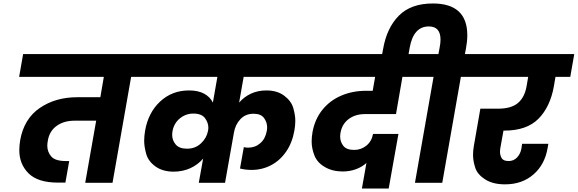

<svg xmlns="http://www.w3.org/2000/svg" viewBox="-20 -1051 3322 1104"><path d="M832 -609H734L627 0H470L533 -357H408Q347 -357 305.5 -327Q264 -297 255 -242Q252 -227 252 -213Q252 -178 274.5 -151.5Q297 -125 359 -125H378L356 -1H313Q198 -1 144.5 -54Q91 -107 91 -187Q91 -214 96 -245Q118 -368 208.5 -430Q299 -492 424 -492H557L577 -609H90L113 -740H855Z M1381 -609 1355 -461Q1383 -494 1423 -512.5Q1463 -531 1512 -531Q1574 -531 1614.5 -500.5Q1655 -470 1666.5 -429.5Q1678 -389 1678 -357Q1678 -330 1673 -302Q1661 -231 1625.5 -179.5Q1590 -128 1538.5 -101Q1487 -74 1427 -74Q1391 -74 1360 -82L1382 -205Q1393 -202 1407 -202Q1447 -202 1476.5 -227.5Q1506 -253 1514 -298Q1516 -309 1516 -319Q1516 -348 1498 -372.5Q1480 -397 1438 -397Q1392 -397 1362.5 -366Q1333 -335 1325 -288L1274 0H1123L1148 -139Q1118 -104 1074.5 -84Q1031 -64 978 -64Q916 -64 874.5 -93.5Q833 -123 821 -165Q809 -207 809 -241Q809 -268 814 -298Q832 -403 900.5 -467Q969 -531 1067 -531Q1119 -531 1153.5 -512.5Q1188 -494 1204 -461L1230 -609H798L821 -740H1820L1797 -609ZM1056 -196Q1103 -196 1135.5 -226.5Q1168 -257 1176 -298Q1178 -308 1178 -317Q1178 -346 1158.5 -372Q1139 -398 1092 -398Q1048 -398 1014 -370Q980 -342 972 -297Q970 -285 970 -275Q970 -244 990.5 -220Q1011 -196 1056 -196Z M2079 -395Q2023 -395 1985 -366.5Q1947 -338 1938 -288Q1936 -276 1936 -265Q1936 -236 1954 -212.5Q1972 -189 2017 -189Q2056 -189 2086.5 -213.5Q2117 -238 2125 -281H2271L2215 33H2061L2087 -114Q2062 -91 2026.5 -78Q1991 -65 1950 -65Q1892 -65 1848 -90.5Q1804 -116 1788 -157Q1772 -198 1772 -237Q1772 -263 1777 -292Q1791 -367 1834.5 -420.5Q1878 -474 1943 -501.5Q2008 -529 2085 -529H2123L2137 -609H1763L1786 -740H2432L2408 -609H2294L2257 -395Z M2751 -740 2728 -609H2630L2523 0H2366L2473 -609H2375L2398 -740H2501L2508 -778Q2513 -803 2513 -823Q2513 -899 2446 -899Q2358 -899 2336 -778L2323 -705H2171L2183 -770Q2204 -891 2273.5 -961Q2343 -1031 2469 -1031Q2667 -1031 2667 -848Q2667 -813 2659 -770L2653 -740Z M2875 -300 2857 -200Q2855 -188 2855 -178Q2855 -159 2864.5 -142Q2874 -125 2905 -125Q2933 -125 2952.5 -145Q2972 -165 2978 -196L2982 -224H3133L3129 -201Q3113 -105 3047.5 -48Q2982 9 2884 9Q2814 9 2769.5 -19.5Q2725 -48 2712.5 -87Q2700 -126 2700 -160Q2700 -183 2704 -208L2742 -426H2843Q2920 -426 2958.5 -459Q2997 -492 3008 -556L3017 -609H2694L2717 -740H3282L3259 -609H3174L3165 -556Q3144 -437 3076.5 -368.5Q3009 -300 2880 -300Z"/></svg>

Font: Fz Poppins
Style: Bold Italic
Weight: 700
Italic angle: -10°
Designer: Ninad Kale (Devanagari), Jonny Pinhorn (Latin)
Foundry: Indian Type Foundry
Version: Vit hóa bi Vntype.Com & FontZin.Com